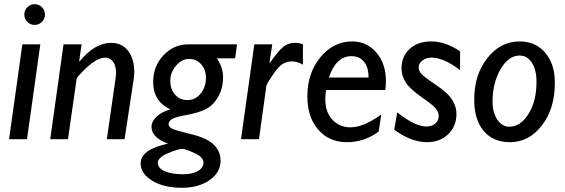

<svg xmlns="http://www.w3.org/2000/svg" viewBox="-20 -659 2677 909"><path d="M95.2 -589.8Q95.2 -610.4 109.6 -624.8Q124 -639.2 144 -639.2Q164.1 -639.2 178.5 -624.8Q192.9 -610.4 192.9 -589.8Q192.9 -569.8 178.5 -555.4Q164.1 -541 144 -541Q124 -541 109.6 -555.4Q95.2 -569.8 95.2 -589.8ZM170.9 -449.2 107.9 0H22.9L85.9 -449.2Z M366.2 -449.2 355 -370.1 356.9 -368.2Q428.7 -456.1 505.9 -456.1Q558.1 -456.1 586.9 -417.7Q615.7 -379.4 615.7 -318.8Q615.7 -301.8 612.8 -283.2L569.8 0H485.8L526.9 -286.1Q529.3 -301.3 529.3 -314Q529.3 -349.1 514.6 -367.7Q500 -386.2 478 -386.2Q465.3 -386.2 449.5 -379.9Q433.6 -373.5 415.5 -360.4Q397.5 -347.2 370.8 -320.3Q344.2 -293.5 342.8 -286.1L301.8 0H217.8L280.8 -449.2Z M1102.1 -449.2 1093.3 -382.8H1006.3Q1036.1 -340.8 1036.1 -293.9Q1036.1 -240.2 1012 -199.2Q987.8 -158.2 952.9 -141.4Q918 -124.5 862.8 -114.5Q807.6 -104.5 793 -94.5Q778.3 -84.5 778.3 -70.8Q778.3 -60.5 791 -52Q803.7 -43.5 882.6 -24.4Q961.4 -5.4 992.9 26.6Q1024.4 58.6 1024.4 102.1Q1024.4 156.7 972.7 193.4Q920.9 230 841.3 230Q755.9 230 700.9 196.8Q646 163.6 646 113.8Q646 48.8 775.4 21Q697.3 -7.8 697.3 -58.1Q697.3 -84 721.2 -106.7Q745.1 -129.4 786.1 -141.1Q705.1 -179.7 705.1 -270Q705.1 -345.7 754.2 -397.5Q803.2 -449.2 872.1 -449.2ZM867.2 -185.1Q905.8 -185.1 930.4 -216.6Q955.1 -248 955.1 -290Q955.1 -329.6 932.4 -354.7Q909.7 -379.9 875 -379.9Q840.8 -379.9 813.5 -348.1Q786.1 -316.4 786.1 -275.9Q786.1 -236.3 809.1 -210.7Q832 -185.1 867.2 -185.1ZM848.1 166Q891.6 166 917.5 150.4Q943.4 134.8 943.4 109.9Q943.4 85.4 900.9 65.7Q858.4 45.9 843.3 45.9Q824.2 45.9 775.6 66.2Q727.1 86.4 727.1 111.8Q727.1 136.7 759.5 151.4Q792 166 848.1 166Z M1269 -449.2 1255.9 -363.8 1257.8 -361.8Q1297.9 -418.9 1321.3 -437.5Q1344.7 -456.1 1377 -456.1Q1397 -456.1 1414.1 -449.2V-353Q1387.2 -368.2 1361.8 -368.2Q1336.9 -368.2 1317.4 -355.7Q1297.9 -343.3 1270 -302.5Q1242.2 -261.7 1241.2 -252.9L1206.1 0H1121.1L1184.1 -449.2Z M1785.2 -117.2 1772.9 -36.1Q1704.6 14.2 1623 14.2Q1538.1 14.2 1486.6 -45.2Q1435.1 -104.5 1435.1 -203.1Q1435.1 -313 1496.8 -387.9Q1558.6 -462.9 1647.9 -462.9Q1716.3 -462.9 1761.7 -410.4Q1807.1 -357.9 1807.1 -274.9Q1807.1 -254.4 1804.2 -232.9H1523.9Q1520 -210.4 1520 -189.9Q1520 -127.9 1554 -92Q1587.9 -56.2 1639.2 -56.2Q1701.7 -56.2 1785.2 -117.2ZM1537.1 -292H1725.1Q1725.1 -338.9 1703.9 -366Q1682.6 -393.1 1644 -393.1Q1570.8 -393.1 1537.1 -292Z M2158.2 -416V-327.1Q2080.6 -386.2 2022.9 -386.2Q1997.1 -386.2 1979.5 -372.3Q1961.9 -358.4 1961.9 -338.9Q1961.9 -326.2 1972.9 -311.8Q1983.9 -297.4 2042.2 -258.3Q2100.6 -219.2 2120.8 -186.5Q2141.1 -153.8 2141.1 -120.1Q2141.1 -61 2101.8 -23.4Q2062.5 14.2 2002 14.2Q1927.2 14.2 1846.2 -44.9L1860.8 -127Q1944.8 -60.1 1999 -60.1Q2024.4 -60.1 2040.8 -74.2Q2057.1 -88.4 2057.1 -109.9Q2057.1 -126 2045.2 -142.8Q2033.2 -159.7 1975.6 -199.7Q1918 -239.7 1899.4 -271Q1880.9 -302.2 1880.9 -334Q1880.9 -392.1 1919.4 -427.5Q1958 -462.9 2022 -462.9Q2089.4 -462.9 2158.2 -416Z M2439.9 -462.9Q2515.6 -462.9 2561.3 -409.4Q2606.9 -356 2606.9 -267.1Q2606.9 -144 2545.4 -64.9Q2483.9 14.2 2394 14.2Q2314.9 14.2 2270 -39.1Q2225.1 -92.3 2225.1 -187Q2225.1 -304.7 2287.1 -383.8Q2349.1 -462.9 2439.9 -462.9ZM2439.9 -396Q2387.7 -396 2349.9 -331.3Q2312 -266.6 2312 -178.2Q2312 -125.5 2334.7 -92.3Q2357.4 -59.1 2391.1 -59.1Q2444.3 -59.1 2482.2 -119.6Q2520 -180.2 2520 -272Q2520 -328.6 2498 -362.3Q2476.1 -396 2439.9 -396Z"/></svg>

Font: Myanmar Pyu Pro
Style: Regular
Weight: 400
Designer: Khon Soe Zaw Thu
Foundry: PaOh Unicode
Version: Version 2.00 April 29, 2017